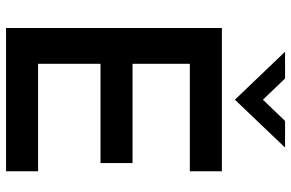

<svg xmlns="http://www.w3.org/2000/svg" viewBox="-180 -760 941 620"><g transform="rotate(90 290.0 -450.5)"><path d="M71 0V-697H533.5V-593.5H186.5V-408.5H507V-305H186.5V-103.5H533.5V0ZM147.5 -901H234L302.5 -829.5L371 -901H457L302.5 -739Z"/></g></svg>

Font: HK Grotesk SemiBold
Style: Regular
Weight: 600
Designer: Alfredo Marco Pradil
Foundry: Hanken Design Co.
Version: Version 3.001;FEAKit 1.0